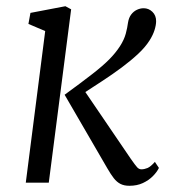

<svg xmlns="http://www.w3.org/2000/svg" viewBox="-20 -588 552 618"><path d="M63 0 125.5 -488 71.5 -511 78 -546.5 190.5 -568 209 -558 137 0ZM396.5 10Q379.5 10 367.8 4Q356 -2 346.2 -14.5Q336.5 -27 325 -47L188 -283Q243.5 -323.5 277.5 -350Q311.5 -376.5 331.8 -397Q352 -417.5 366 -439Q379.5 -460 384.8 -479.5Q390 -499 392 -515Q394.5 -531 402.2 -541.2Q410 -551.5 420.8 -556.5Q431.5 -561.5 442.5 -561.5Q458.5 -561.5 470.5 -550Q482.5 -538.5 482.5 -520Q482.5 -507.5 477.5 -491.5Q472.5 -475.5 461.5 -458Q448 -436.5 424.8 -414.8Q401.5 -393 372 -371Q342.5 -349 308.8 -327Q275 -305 240.5 -282.5L245 -306L400.5 -77.5Q415.5 -56 421.5 -49.5Q427.5 -43 435 -43Q444.5 -43 454.8 -47.2Q465 -51.5 478.5 -67L491.5 -47.5Q485 -34 471.8 -20.8Q458.5 -7.5 439.8 1.2Q421 10 396.5 10Z"/></svg>

Font: Merriweather Light 18pt Light
Style: Italic
Weight: 300
Italic angle: -7.8°
Version: Version 2.101